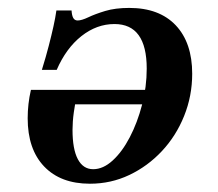

<svg xmlns="http://www.w3.org/2000/svg" viewBox="-20 -448 544 480"><path d="M204.8 11.3Q131.5 11.3 90.3 -31.9Q49.2 -75 49.2 -152.4Q49.2 -170.2 51.2 -187.9Q53.2 -205.6 57.3 -223.4H397.6L389.5 -187.1H167.7Q166.1 -178.2 164.5 -166.9Q162.9 -155.6 162.1 -144.4Q161.3 -133.1 161.3 -123.4Q161.3 -75 174.6 -50Q187.9 -25 212.9 -25Q237.9 -25 261.7 -46.8Q285.5 -68.5 304.4 -104.8Q323.4 -141.1 335.1 -185.9Q346.8 -230.6 346.8 -276.6Q346.8 -332.3 326.6 -360.1Q306.5 -387.9 266.1 -387.9Q221.8 -387.9 183.5 -357.7Q145.2 -327.4 121.8 -273.4H84.7Q95.2 -307.3 102 -333.9Q108.9 -360.5 113.7 -382.3Q118.5 -404 121 -421.8H158.9Q159.7 -408.9 163.3 -402.8Q166.9 -396.8 174.2 -396.8Q183.9 -396.8 200.8 -404.8Q217.7 -412.9 243.1 -420.6Q268.5 -428.2 303.2 -428.2Q378.2 -428.2 419.4 -384.7Q460.5 -341.1 460.5 -263.7Q460.5 -208.1 440.3 -158.1Q420.2 -108.1 384.7 -70.2Q349.2 -32.3 303.2 -10.5Q257.3 11.3 204.8 11.3Z"/></svg>

Font: Playfair 9pt
Style: Bold Italic
Weight: 700
Italic angle: -15.6°
Designer: Claus Eggers Sørensen
Foundry: Claus Eggers Sørensen
Version: Version 2.203